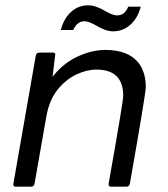

<svg xmlns="http://www.w3.org/2000/svg" viewBox="-20 -703 632 723"><path d="M457 0H398Q389 0 389 -9V-11Q444 -321 444 -342Q444 -441 343 -441Q307 -441 267.5 -422.5Q228 -404 197 -365.5Q166 -327 155 -267L110 -11Q108 -1 98 0H39Q30 0 30 -9L115 -495Q117 -504 128 -505H179Q188 -505 188 -498L178 -414Q217 -464 271 -489.5Q325 -515 377 -515Q463 -515 502 -466Q529 -430 529 -375Q529 -352 469 -11Q467 -1 457 0ZM406 -585Q378 -585 342 -607Q314 -623 298 -623Q270 -623 256 -590H209Q220 -633 247.5 -658Q275 -683 312 -683Q341 -683 377 -661Q405 -645 421 -645Q450 -645 463 -678H510Q499 -635 471 -610Q443 -585 406 -585Z"/></svg>

Font: YamahaIndonesia935. App
Style: Italic
Weight: 400
Italic angle: -10°
Designer: Dalton Maag Ltd
Foundry: Dalton Maag Ltd
Version: Version 1.002; January 01, 2024; Regular/Italic